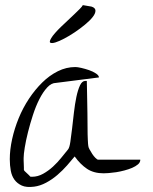

<svg xmlns="http://www.w3.org/2000/svg" viewBox="-20 -736 602 757"><path d="M18.6 -108.4Q18.6 -145.5 27.8 -187.5Q37.1 -229.5 53.7 -270Q70.3 -310.5 94.2 -346.7Q118.2 -382.8 146.5 -410.6Q174.8 -438.5 208 -455.1Q241.2 -471.7 277.3 -471.7Q285.2 -471.7 300.3 -468.3Q315.4 -464.8 331.1 -459.5Q346.7 -454.1 358.4 -446.3Q370.1 -438.5 370.1 -430.7L201.2 -409.2Q182.6 -409.2 166 -391.1Q149.4 -373 135.3 -345.2Q121.1 -317.4 109.9 -282.7Q98.6 -248 90.3 -214.8Q82 -181.6 77.6 -154.3Q73.2 -127 73.2 -113.3V-103.5Q73.2 -97.7 73.7 -90.3Q74.2 -83 74.2 -75.2V-66.4Q74.2 -64.5 78.1 -60.5L94.7 -44.9Q98.6 -40 100.6 -39.1Q101.6 -39.1 103.5 -39.1H106.4Q128.9 -39.1 149.9 -50.8Q170.9 -62.5 189 -79.1Q207 -95.7 222.2 -114.7Q237.3 -133.8 248 -146.5Q253.9 -153.3 257.3 -176.3Q260.7 -199.2 264.2 -229Q267.6 -258.8 271.5 -292.5Q275.4 -326.2 281.2 -354Q287.1 -381.8 295.4 -399.4Q303.7 -417 316.4 -417Q317.4 -417 319.8 -417Q322.3 -417 322.3 -417Q322.3 -412.1 322.8 -392.6Q323.2 -373 323.7 -346.2Q324.2 -319.3 324.7 -289.1Q325.2 -258.8 325.2 -231.9Q325.2 -205.1 326.2 -185.5Q327.1 -166 328.1 -161.1Q328.1 -156.2 333 -147Q337.9 -137.7 343.8 -128.9Q349.6 -120.1 356.4 -113.3Q363.3 -106.4 367.2 -106.4H533.2Q533.2 -95.7 523.9 -87.9Q514.6 -80.1 501 -74.2Q487.3 -68.4 470.7 -64Q454.1 -59.6 438.5 -57.1Q422.9 -54.7 409.2 -53.7Q395.5 -52.7 388.7 -52.7Q349.6 -52.7 323.2 -70.3Q296.9 -87.9 274.4 -119.1Q261.7 -103.5 244.6 -84Q227.5 -64.5 206.5 -46.4Q185.5 -28.3 161.6 -15.6Q137.7 -2.9 114.3 0Q84 3.9 65.9 -4.4Q47.9 -12.7 37.1 -27.3Q26.4 -42 22.5 -63Q18.6 -84 18.6 -108.4ZM340.8 -710Q356.4 -705.1 356.4 -693.8Q356.4 -682.6 345.2 -668.5Q334 -654.3 314.9 -638.7Q295.9 -623 274.9 -608.9Q253.9 -594.7 233.4 -584Q212.9 -573.2 198.7 -568.8Q184.6 -564.5 178.7 -567.4Q172.9 -570.3 181.6 -585Q186.5 -593.8 197.3 -606Q208 -618.2 220.7 -630.4Q233.4 -642.6 247.6 -655.8Q261.7 -668.9 273.4 -680.2Q285.2 -691.4 294.4 -700.7Q303.7 -710 306.6 -715.8Z"/></svg>

Font: The Girl Next Door
Style: Regular
Weight: 400
Designer: Kimberly Geswein
Foundry: Kimberly Geswein
Version: Version 1.002 2010